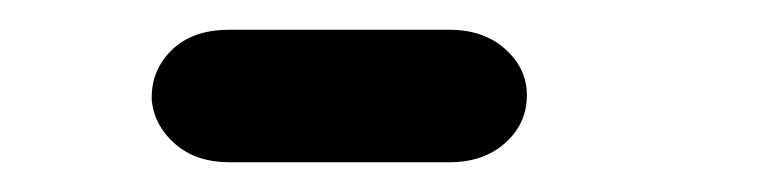

<svg xmlns="http://www.w3.org/2000/svg" viewBox="-20 -262 510 129"><path d="M282 -153H134Q112 -153 98 -165Q84 -177 82 -194Q81 -214 95 -228Q109 -242 134 -242H282Q305 -242 319.5 -229Q334 -216 334 -198Q334 -179 319.5 -166Q305 -153 282 -153Z"/></svg>

Font: Edu QLD Beginners
Style: Regular
Weight: 400
Designer: Tina and Corey Anderson
Foundry: Google for Education
Version: Version 1.001